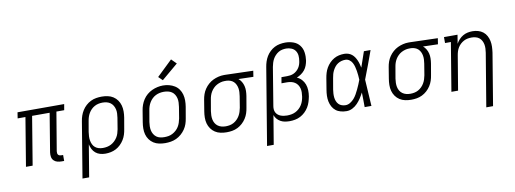

<svg xmlns="http://www.w3.org/2000/svg" viewBox="-72 -1206 4943 1844"><g transform="rotate(-10 2400.0 -284.5)"><path d="M439 8Q417 8 397 2.5Q377 -3 363 -17.5Q349 -32 345.5 -53Q342 -74 345 -96L407 -472H236L158 0H93L171 -472H95L104 -530H559L549 -472H473L410 -96Q409 -86 410 -77Q411 -68 416.5 -61.5Q422 -55 430.5 -52.5Q439 -50 448 -50H464V8Z M608 205 698 -338Q702 -365 711 -391Q720 -417 735 -441Q750 -465 771.5 -484.5Q793 -504 818.5 -516.5Q844 -529 871.5 -533.5Q899 -538 925 -538Q955 -538 984 -532Q1013 -526 1037 -510.5Q1061 -495 1077.5 -471.5Q1094 -448 1101.5 -420.5Q1109 -393 1109 -362.5Q1109 -332 1104 -302L1085 -192Q1081 -166 1073 -140.5Q1065 -115 1050.5 -91.5Q1036 -68 1015.5 -48Q995 -28 971 -15.5Q947 -3 920.5 2.5Q894 8 868 8Q841 8 816 1Q791 -6 772 -22Q753 -38 741.5 -60.5Q730 -83 725 -108L673 205ZM853 -50Q874 -50 894 -54Q914 -58 932.5 -67.5Q951 -77 967 -92Q983 -107 994.5 -125Q1006 -143 1012 -162.5Q1018 -182 1022 -202L1040 -312Q1043 -332 1044 -353Q1045 -374 1040.5 -393.5Q1036 -413 1026 -430Q1016 -447 1000.5 -458.5Q985 -470 965 -475Q945 -480 924 -480Q905 -480 885 -476Q865 -472 846.5 -462Q828 -452 813 -437Q798 -422 787.5 -404Q777 -386 771 -367Q765 -348 762 -329L744 -225Q741 -204 740 -183Q739 -162 742.5 -142Q746 -122 754.5 -104Q763 -86 778 -73.5Q793 -61 812.5 -55.5Q832 -50 853 -50Z M1451 8Q1421 8 1391.5 2Q1362 -4 1338 -19.5Q1314 -35 1297.5 -58Q1281 -81 1273.5 -109Q1266 -137 1266.5 -167.5Q1267 -198 1272 -228L1290 -338Q1294 -365 1303.5 -391.5Q1313 -418 1329 -442.5Q1345 -467 1367.5 -486Q1390 -505 1416 -517Q1442 -529 1469.5 -535Q1497 -541 1524 -541Q1555 -541 1583.5 -533.5Q1612 -526 1636.5 -511Q1661 -496 1677.5 -472.5Q1694 -449 1701.5 -421Q1709 -393 1709 -362.5Q1709 -332 1704 -302L1685 -192Q1681 -165 1672 -138.5Q1663 -112 1646.5 -88Q1630 -64 1607.5 -44.5Q1585 -25 1559 -13Q1533 -1 1505.5 3.5Q1478 8 1451 8ZM1452 -50Q1473 -50 1493 -53.5Q1513 -57 1532 -67Q1551 -77 1567 -91.5Q1583 -106 1594 -124Q1605 -142 1611.5 -162Q1618 -182 1622 -202L1640 -312Q1643 -333 1644 -354Q1645 -375 1640.5 -394.5Q1636 -414 1625.5 -431.5Q1615 -449 1598.5 -460Q1582 -471 1562 -475.5Q1542 -480 1521 -480Q1501 -480 1481 -476Q1461 -472 1442 -462.5Q1423 -453 1407.5 -438Q1392 -423 1381 -405Q1370 -387 1363.5 -367.5Q1357 -348 1354 -328L1335 -218Q1332 -198 1331.5 -177Q1331 -156 1335 -136.5Q1339 -117 1349.5 -99.5Q1360 -82 1375.5 -70.5Q1391 -59 1411 -54.5Q1431 -50 1452 -50ZM1532 -591 1493 -629 1644 -774 1692 -726Z M2050 8Q2020 8 1991 2Q1962 -4 1938 -19.5Q1914 -35 1897.5 -58.5Q1881 -82 1873.5 -109.5Q1866 -137 1866.5 -167.5Q1867 -198 1872 -228L1890 -338Q1894 -364 1903 -390Q1912 -416 1928 -439.5Q1944 -463 1965.5 -482Q1987 -501 2012 -513Q2037 -525 2064 -531.5Q2091 -538 2117 -538Q2121 -538 2125 -538Q2129 -538 2133 -538L2403 -530L2394 -472L2249 -476Q2266 -462 2278 -442Q2290 -422 2295.5 -399Q2301 -376 2300.5 -351.5Q2300 -327 2296 -302L2277 -192Q2273 -165 2264.5 -139Q2256 -113 2240.5 -89Q2225 -65 2203.5 -45.5Q2182 -26 2156.5 -13.5Q2131 -1 2104 3.5Q2077 8 2050 8ZM2051 -50Q2071 -50 2091 -54Q2111 -58 2129 -68Q2147 -78 2162 -93Q2177 -108 2187.5 -126Q2198 -144 2204 -163Q2210 -182 2214 -202L2232 -312Q2235 -331 2236 -350.5Q2237 -370 2234 -388.5Q2231 -407 2223 -424Q2215 -441 2202 -453.5Q2189 -466 2171 -472.5Q2153 -479 2134 -480H2123Q2121 -480 2118.5 -480Q2116 -480 2113 -480Q2094 -480 2074.5 -474.5Q2055 -469 2037.5 -459.5Q2020 -450 2005 -435Q1990 -420 1979.5 -402.5Q1969 -385 1963 -366.5Q1957 -348 1954 -328L1935 -218Q1932 -198 1931.5 -177Q1931 -156 1935 -136.5Q1939 -117 1949 -100Q1959 -83 1975 -71.5Q1991 -60 2010.5 -55Q2030 -50 2051 -50Z M2408 205 2532 -543Q2536 -569 2544.5 -595Q2553 -621 2567 -644.5Q2581 -668 2602 -688Q2623 -708 2647.5 -720.5Q2672 -733 2699 -738Q2726 -743 2752 -743Q2792 -743 2829.5 -730Q2867 -717 2890.5 -687Q2914 -657 2919.5 -617Q2925 -577 2919 -537Q2915 -514 2906.5 -491Q2898 -468 2883 -449Q2868 -430 2847 -415.5Q2826 -401 2804 -392Q2830 -381 2849.5 -360Q2869 -339 2879 -312Q2889 -285 2890 -254.5Q2891 -224 2886 -194Q2881 -168 2873 -142Q2865 -116 2850.5 -92Q2836 -68 2815 -48Q2794 -28 2769 -15Q2744 -2 2717 3Q2690 8 2664 8Q2641 8 2618 4Q2595 0 2575.5 -11Q2556 -22 2541.5 -39Q2527 -56 2520 -77L2473 205ZM2649 -50Q2669 -50 2690 -53.5Q2711 -57 2730.5 -66.5Q2750 -76 2766.5 -91Q2783 -106 2794.5 -124.5Q2806 -143 2812.5 -163.5Q2819 -184 2822 -204Q2825 -224 2825.5 -244.5Q2826 -265 2821 -284Q2816 -303 2805.5 -318.5Q2795 -334 2779 -344.5Q2763 -355 2743.5 -359.5Q2724 -364 2704 -364H2649L2659 -422H2714Q2730 -422 2746.5 -424.5Q2763 -427 2779 -434.5Q2795 -442 2808.5 -454Q2822 -466 2831.5 -480.5Q2841 -495 2846.5 -511.5Q2852 -528 2854 -544Q2859 -571 2856.5 -597.5Q2854 -624 2840 -644.5Q2826 -665 2801.5 -675Q2777 -685 2751 -685Q2732 -685 2712.5 -681Q2693 -677 2675.5 -666.5Q2658 -656 2643.5 -640.5Q2629 -625 2619.5 -607.5Q2610 -590 2604.5 -571.5Q2599 -553 2595 -533L2534 -162Q2531 -145 2532.5 -129Q2534 -113 2541 -99.5Q2548 -86 2560 -76Q2572 -66 2586.5 -60.5Q2601 -55 2617 -52.5Q2633 -50 2649 -50Z M3220 8Q3191 8 3163.5 1Q3136 -6 3115 -22.5Q3094 -39 3081 -63Q3068 -87 3062.5 -114Q3057 -141 3058 -170Q3059 -199 3064 -228L3082 -338Q3086 -363 3093.5 -388Q3101 -413 3114.5 -436.5Q3128 -460 3147.5 -480Q3167 -500 3190.5 -513.5Q3214 -527 3239.5 -532.5Q3265 -538 3291 -538Q3311 -538 3330 -532Q3349 -526 3364 -514Q3379 -502 3389.5 -486.5Q3400 -471 3408 -453Q3416 -435 3421 -416.5Q3426 -398 3430 -379Q3443 -417 3456 -454.5Q3469 -492 3482 -530H3547Q3522 -462 3497.5 -394Q3473 -326 3446 -259Q3451 -194 3454 -129.5Q3457 -65 3462 0H3396Q3396 -36 3395.5 -72Q3395 -108 3394 -143Q3380 -116 3363.5 -90.5Q3347 -65 3325.5 -42.5Q3304 -20 3276.5 -6Q3249 8 3220 8ZM3220 -50Q3243 -50 3265 -63.5Q3287 -77 3303 -95.5Q3319 -114 3331 -135.5Q3343 -157 3353.5 -179Q3364 -201 3373.5 -223.5Q3383 -246 3391 -268Q3390 -290 3388 -312Q3386 -334 3382.5 -355Q3379 -376 3373.5 -397Q3368 -418 3358 -436.5Q3348 -455 3330.5 -467.5Q3313 -480 3291 -480Q3272 -480 3253.5 -475Q3235 -470 3218.5 -459.5Q3202 -449 3189.5 -433.5Q3177 -418 3168 -400.5Q3159 -383 3154 -365Q3149 -347 3146 -328L3127 -218Q3124 -199 3123 -179.5Q3122 -160 3124 -141.5Q3126 -123 3133 -105.5Q3140 -88 3152.5 -75Q3165 -62 3183 -56Q3201 -50 3220 -50Z M3850 8Q3820 8 3791 2Q3762 -4 3738 -19.5Q3714 -35 3697.5 -58.5Q3681 -82 3673.5 -109.5Q3666 -137 3666.5 -167.5Q3667 -198 3672 -228L3690 -338Q3694 -364 3703 -390Q3712 -416 3728 -439.5Q3744 -463 3765.5 -482Q3787 -501 3812 -513Q3837 -525 3864 -531.5Q3891 -538 3917 -538Q3921 -538 3925 -538Q3929 -538 3933 -538L4203 -530L4194 -472L4049 -476Q4066 -462 4078 -442Q4090 -422 4095.5 -399Q4101 -376 4100.5 -351.5Q4100 -327 4096 -302L4077 -192Q4073 -165 4064.5 -139Q4056 -113 4040.5 -89Q4025 -65 4003.5 -45.5Q3982 -26 3956.5 -13.5Q3931 -1 3904 3.5Q3877 8 3850 8ZM3851 -50Q3871 -50 3891 -54Q3911 -58 3929 -68Q3947 -78 3962 -93Q3977 -108 3987.5 -126Q3998 -144 4004 -163Q4010 -182 4014 -202L4032 -312Q4035 -331 4036 -350.5Q4037 -370 4034 -388.5Q4031 -407 4023 -424Q4015 -441 4002 -453.5Q3989 -466 3971 -472.5Q3953 -479 3934 -480H3923Q3921 -480 3918.5 -480Q3916 -480 3913 -480Q3894 -480 3874.5 -474.5Q3855 -469 3837.5 -459.5Q3820 -450 3805 -435Q3790 -420 3779.5 -402.5Q3769 -385 3763 -366.5Q3757 -348 3754 -328L3735 -218Q3732 -198 3731.5 -177Q3731 -156 3735 -136.5Q3739 -117 3749 -100Q3759 -83 3775 -71.5Q3791 -60 3810.5 -55Q3830 -50 3851 -50Z M4546 205 4632 -312Q4635 -332 4636 -352.5Q4637 -373 4633.5 -392Q4630 -411 4621 -428.5Q4612 -446 4597 -458Q4582 -470 4562.5 -475Q4543 -480 4523 -480Q4523 -480 4523 -480Q4523 -480 4523 -480Q4503 -480 4484 -476.5Q4465 -473 4447 -463.5Q4429 -454 4414 -440Q4399 -426 4388.5 -409Q4378 -392 4372 -373Q4366 -354 4363 -335L4307 0H4242L4320 -472H4263V-530H4395L4381 -444Q4393 -466 4410 -484.5Q4427 -503 4448.5 -515.5Q4470 -528 4493.5 -533Q4517 -538 4541 -538Q4569 -538 4596 -530.5Q4623 -523 4644 -506.5Q4665 -490 4678 -466Q4691 -442 4696.5 -415Q4702 -388 4701 -359.5Q4700 -331 4696 -302L4612 205Z"/></g></svg>

Font: Iosevka Slab LtExObl
Style: Regular
Weight: 300
Width: 7
Italic angle: -9°
Monospace: yes
Designer: Belleve Invis
Foundry: Belleve Invis
Version: Version 11.1.0; ttfautohint (v1.8.3)